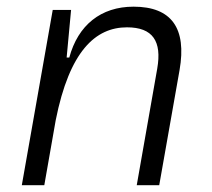

<svg xmlns="http://www.w3.org/2000/svg" viewBox="-20 -547 626 567"><path d="M44.4 0H110.8L144.5 -191.9C185.1 -396.5 262.2 -466.3 355 -466.3C431.2 -466.3 458.5 -425.3 444.3 -344.2L383.8 0H450.2L510.3 -340.3C531.7 -463.4 486.8 -527.3 374.5 -527.3C277.8 -527.3 210.4 -472.7 184.6 -377H176.8L189.9 -517.6H135.7Z"/></svg>

Font: Cascadia Code NF Light
Style: Italic
Weight: 300
Italic angle: -10°
Monospace: yes
Designer: Aaron Bell
Foundry: Saja Typeworks
Version: Version 2404.023